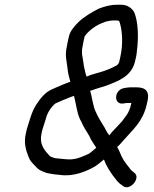

<svg xmlns="http://www.w3.org/2000/svg" viewBox="-20 -728 648 807"><path d="M173.1 -230C178.9 -255.1 196.4 -279.8 212.6 -293C226.6 -298.6 239.6 -305.9 254.8 -311C266.1 -316.1 279.2 -321.3 291 -325C300.6 -289.4 304.1 -243.8 322.6 -215L327.9 -203C337 -184.2 355.6 -159.7 363.3 -140C369.3 -129.5 377.4 -118.7 384.7 -107C377.2 -100.9 361.3 -86.7 353.9 -82C330.5 -71.5 304.1 -58 271.9 -58C265.6 -58 259.5 -58.3 253.6 -59L233.1 -61C225.9 -61.7 219.4 -62.3 213.5 -63C203.6 -64.5 198.5 -68.5 190.4 -71C188.2 -73 185.5 -76 182.5 -80C163.7 -99.8 145 -125.5 154.6 -167L158.5 -184C162.3 -195.5 169.4 -219.6 173.1 -230ZM343.7 -406C342.3 -411.3 340.8 -416.3 339.2 -421L334.3 -443C332.5 -449.7 331.4 -456.3 330.9 -463C328.5 -486.7 320.1 -502.8 327.3 -534C328.5 -542 329.8 -549.3 331.4 -556L336 -576C336.1 -576.7 337 -577.7 338.7 -579C354.7 -600.9 383.4 -621.1 408.7 -631L424.1 -637C434.3 -639.2 444 -642 455.2 -642H474.2C476.6 -642 481.6 -638.8 482.1 -637C494.5 -600.5 498.2 -542.4 485.4 -487L481.5 -470C479.4 -460.8 474.6 -454.1 466.1 -451C451.6 -442.6 434.9 -436.3 418.3 -430C393.4 -421.2 369.3 -417.5 343.7 -406ZM554.3 -361H527.3C519.9 -361 510.6 -359.1 502.7 -358C458.6 -351.5 455.7 -286.6 498.6 -293C502.7 -293.6 508.4 -295 512.1 -295H532.1L530 -286C526.6 -271.1 520.3 -256.9 514 -247L493.6 -219C485.4 -209.2 461.8 -184.8 452.4 -175C448.5 -169.7 443.9 -164.3 438.7 -159C437.2 -161 436.5 -162.3 436.6 -163C432 -169 428.6 -174.3 426.3 -179C417.4 -198.1 399.9 -221.8 390.6 -241L383.9 -255C370 -281.6 368.6 -315.2 358.9 -346C359.7 -346.7 360.8 -347 362.1 -347C385.5 -355.8 404.7 -360.7 427 -368C476.9 -387.5 532.8 -406.3 547.5 -470L551.9 -489C553.6 -496.3 554.7 -504 555.2 -512C563 -571.6 560.9 -630.1 546.1 -672C539 -690.1 517.9 -708 490.5 -708H470.5C441.4 -708 416.7 -699.8 393.5 -691C364.9 -675.9 333.6 -658.1 310.8 -636C296.1 -621.9 275.4 -599.5 270 -576L265.4 -556C263.7 -548.7 262.2 -540.7 260.8 -532C251.9 -493.2 260.8 -470.1 263.8 -441C265.4 -420.9 270.9 -401.6 275.7 -384C272.8 -383.3 270.3 -382.7 268.2 -382C250.5 -374.6 233.7 -368.4 217.3 -361L197.3 -352C169.2 -340.1 148 -312.3 131 -286C113.4 -258.8 104.3 -221.2 92.9 -186L88.6 -167C78.9 -125.3 89.8 -94.8 99.9 -69C106.3 -51.6 113.1 -46.2 127.2 -31C141.8 -14.7 147.4 -12.3 165.2 -5C177 1 193.6 1.9 209.8 5L231.4 7C285.3 15.6 340.7 -6.2 378.5 -28C389.3 -34.5 405 -48 417.4 -58L417.2 -57C420.3 -50.3 423.1 -43.7 425.5 -37C435.2 -19.3 438.8 -12.1 452.4 7L470.1 30C477.7 40 486.1 45.9 495.8 53C524.4 78 574.3 20.2 544.5 -2L536.8 -8C534 -10 531 -13 527.9 -17L510.2 -40C503.6 -48.7 499.1 -55.3 496.9 -60C487.2 -75.5 482.7 -94.3 472.4 -110C482 -117.8 490.9 -129.1 498.9 -138C536.3 -181.2 579.9 -216.1 596 -286L600 -303C609 -342 593.6 -361 554.3 -361Z"/></svg>

Font: HoneyBee
Style: RegIt
Weight: 400
Foundry: Cannot Into Space Fonts
Version: Version 0.89